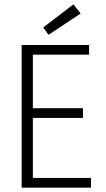

<svg xmlns="http://www.w3.org/2000/svg" viewBox="-20 -867 492 887"><path d="M400.4 -44.9H131.8V-322.3H363.3V-367.2H131.8V-614.3H391.6V-659.2H80.1V0H400.4ZM352.5 -804.7 319.3 -846.7 179.7 -740.2 204.1 -706.1Z"/></svg>

Font: Yaldevi Colombo Light
Style: Regular
Weight: 300
Designer: Sol Matas, Denzil Rajitha, Kosala Senevirathne and Pathum Egodawatta
Foundry: Mooniak
Version: Version 1.020 ; ttfautohint (v1.6)